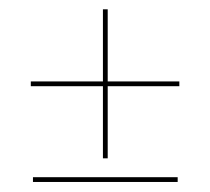

<svg xmlns="http://www.w3.org/2000/svg" viewBox="-20 -516 440 402"><path d="M195.5 -184.5V-335.5H44.5V-345.5H195.5V-496.5H205.5V-345.5H355.5V-335.5H205.5V-184.5ZM49 -135V-145H352V-135Z"/></svg>

Font: Imbue 100pt Thin
Style: Regular
Weight: 100
Designer: Tyler Finck
Foundry: Etcetera Type Company
Version: Version 1.102; ttfautohint (v1.8.3)